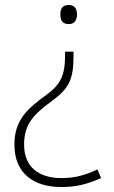

<svg xmlns="http://www.w3.org/2000/svg" viewBox="-20 -561 457 773"><path d="M290 -503C290 -526 280 -541 257 -541C231 -541 223 -526 223 -503C223 -480 231 -464 257 -464C280 -464 290 -480 290 -503ZM276 -337V-353H242V-340C242 -255 223 -221 168 -180C90 -124 38 -77 38 21C38 134 112 192 227 192C286 192 330 181 387 156L372 121C325 144 281 156 228 156C138 156 77 113 77 21C77 -64 118 -102 191 -156C259 -206 276 -243 276 -337Z"/></svg>

Font: Noto Sans Lao ExtraLight
Style: Regular
Weight: 200
Designer: Monotype Design Team
Foundry: Monotype Imaging Inc.
Version: Version 2.003